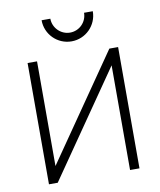

<svg xmlns="http://www.w3.org/2000/svg" viewBox="-83 -811 733 877"><g transform="rotate(-10 283.0 -372.0)"><path d="M366.7 -743.8C366.7 -701 332.3 -665.6 288.5 -665.6C245.8 -665.6 210.4 -701 210.4 -743.8H169.8C169.8 -678.1 222.9 -625 288.5 -625C354.2 -625 407.3 -678.1 407.3 -743.8ZM492.7 -562.5H452.1L116.7 -77.1V-562.5H72.9V0H113.5L449 -485.4V0H492.7Z"/></g></svg>

Font: Manrope3 Thin
Style: Regular
Weight: 100
Width: 4
Designer: Mikhail Sharanda
Foundry: Mikhail Sharanda
Version: Version 3.000;PS 003.000;hotconv 1.0.88;makeotf.lib2.5.64775